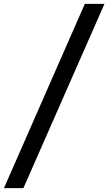

<svg xmlns="http://www.w3.org/2000/svg" viewBox="-74 -800 562 997"><path d="M-53.5 177 366.5 -780H468.5L47.5 177Z"/></svg>

Font: Merriweather Sans Medium
Style: Italic
Weight: 500
Italic angle: -7.5°
Designer: Eben Sorkin
Foundry: Eben Sorkin
Version: Version 2.001